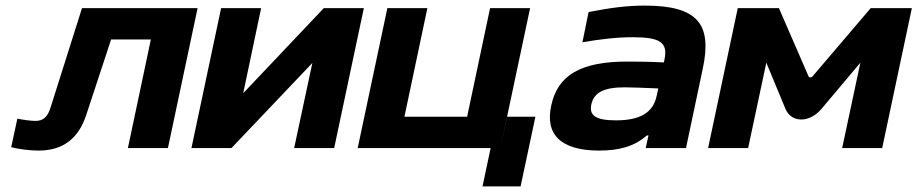

<svg xmlns="http://www.w3.org/2000/svg" viewBox="-20 -529 3278 686"><path d="M289 -121 377 -388H519L437 0H580L686 -500H273L161 -146C150 -109 133 -97 106 -97C91 -97 62 -101 42 -105L20 -3C47 4 87 9 118 9C207 9 262 -36 289 -121Z M664 0H807L1096 -304L1031 0H1174L1280 -500H1137L849 -196L913 -500H770Z M1364 -500 1258 0H1733L1704 137H1840L1893 -112H1792L1768 0L1874 -500H1731L1649 -112H1425L1507 -500Z M2284 -509C2218 -509 2161 -501 2083 -486L2061 -378C2125 -389 2183 -396 2241 -396C2339 -396 2367 -377 2354 -316L2352 -306C2290 -309 2245 -309 2220 -309C2055 -309 1973 -260 1950 -154C1926 -49 1983 9 2121 9C2192 9 2247 -6 2291 -45H2297L2287 0H2431L2491 -284C2525 -443 2473 -509 2284 -509ZM2093 -157C2103 -199 2138 -217 2212 -217C2235 -217 2288 -215 2332 -213L2326 -186C2314 -128 2269 -99 2181 -99C2107 -99 2084 -117 2093 -157Z M2616 -500 2510 0H2653L2718 -305L2786 -141C2807 -89 2873 -89 2916 -141L3054 -305L2989 0H3132L3238 -500H3091L2883 -256C2878 -251 2871 -251 2869 -256L2763 -500Z"/></svg>

Font: LT Wave Bold
Style: Italic
Weight: 700
Designer: Daniel Lyons
Version: Version 2.5 (Glyphs App)